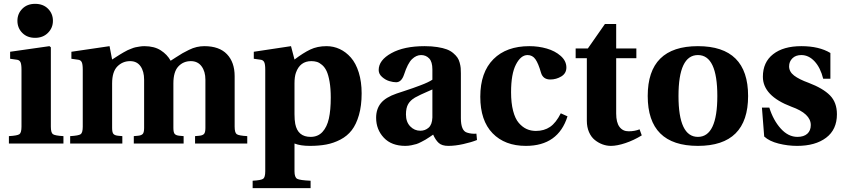

<svg xmlns="http://www.w3.org/2000/svg" viewBox="-20 -740 4356 990"><path d="M25.9 0V-38.1Q69.3 -40.5 80.1 -48.1Q90.8 -55.7 90.8 -86.9V-380.9Q90.8 -409.7 85.2 -420.2Q79.6 -430.7 66.9 -432.1L32.2 -437V-473.1L234.9 -502L242.2 -496.1V-86.9Q242.2 -55.7 252.9 -48.1Q263.7 -40.5 307.1 -38.1V0ZM69.8 -632.8Q69.8 -669.4 95 -694.8Q120.1 -720.2 161.1 -720.2Q202.6 -720.2 227.8 -694.8Q252.9 -669.4 252.9 -632.8Q252.9 -596.2 227.3 -570.6Q201.7 -544.9 161.1 -544.9Q120.1 -544.9 95 -570.3Q69.8 -595.7 69.8 -632.8Z M341.8 0V-38.1Q385.3 -40.5 396 -48.1Q406.7 -55.7 406.7 -86.9V-380.9Q406.7 -409.7 401.1 -420.2Q395.5 -430.7 382.8 -432.1L348.1 -437V-473.1L544.9 -502L558.1 -433.1Q560.5 -434.6 577.9 -445.8Q595.2 -457 598.6 -459Q602.1 -460.9 617.2 -470Q632.3 -479 637.9 -481.2Q643.6 -483.4 657 -489Q670.4 -494.6 679.2 -496.3Q688 -498 700.2 -500Q712.4 -502 724.1 -502Q775.4 -502 808.8 -480.5Q842.3 -459 859.9 -426.8Q863.8 -429.2 886.7 -444.1Q909.7 -459 921.1 -465.6Q932.6 -472.2 953.9 -482.7Q975.1 -493.2 994.6 -497.6Q1014.2 -502 1033.7 -502Q1110.8 -502 1150.4 -460.4Q1189.9 -418.9 1189.9 -347.2V-86.9Q1189.9 -55.7 1200.7 -48.1Q1211.4 -40.5 1254.9 -38.1V0H985.8V-38.1L1006.8 -40Q1024.4 -41.5 1031.7 -49.1Q1039.1 -56.6 1039.1 -80.1V-329.1Q1039.1 -371.6 1019.3 -398.2Q999.5 -424.8 963.9 -424.8Q925.3 -424.8 899.7 -397.5Q874 -370.1 874 -310.1V-80.1Q874 -56.6 881.1 -49.1Q888.2 -41.5 905.8 -40L926.8 -38.1V0H669.9V-38.1L690.9 -40Q708.5 -41.5 715.8 -49.1Q723.1 -56.6 723.1 -80.1V-329.1Q723.1 -372.1 704.6 -398.4Q686 -424.8 650.9 -424.8Q612.3 -424.8 585.2 -397.5Q558.1 -370.1 558.1 -310.1V-80.1Q558.1 -56.6 565.2 -49.1Q572.3 -41.5 589.8 -40L610.8 -38.1V0Z M1498.5 -151.9Q1498.5 -121.1 1502.4 -101.1Q1515.6 -34.2 1581.5 -34.2Q1619.1 -34.2 1642.6 -59.6Q1666 -85 1675.8 -128.7Q1685.5 -172.4 1685.5 -236.8Q1685.5 -283.7 1679.4 -318.6Q1673.3 -353.5 1664.1 -373.3Q1654.8 -393.1 1640.9 -405Q1627 -417 1614 -420.9Q1601.1 -424.8 1585.4 -424.8Q1526.9 -424.8 1505.9 -365.2Q1498.5 -344.2 1498.5 -310.1ZM1282.7 191.9Q1326.2 189.5 1336.9 181.9Q1347.7 174.3 1347.7 143.1V-380.9Q1347.7 -409.7 1342 -420.2Q1336.4 -430.7 1323.7 -432.1L1288.6 -437V-473.1L1480.5 -502L1498.5 -433.1Q1543.5 -467.3 1579.8 -484.6Q1616.2 -502 1663.6 -502Q1699.7 -502 1731.7 -487.1Q1763.7 -472.2 1789.3 -443.1Q1814.9 -414.1 1829.8 -366.5Q1844.7 -318.8 1844.7 -258.8Q1844.7 -194.8 1830.8 -146.7Q1816.9 -98.6 1793.7 -68.6Q1770.5 -38.6 1735.4 -20.3Q1700.2 -2 1662.6 5.1Q1625 12.2 1577.6 12.2Q1529.3 12.2 1498.5 0V143.1Q1498.5 174.3 1512.2 181.9Q1525.9 189.5 1581.5 191.9V230H1282.7Z M2073.2 -149.9Q2073.2 -111.3 2095 -88.6Q2116.7 -65.9 2147.5 -65.9Q2171.9 -65.9 2189.9 -81.5Q2208 -97.2 2209.5 -133.8V-278.8Q2202.1 -275.4 2184.1 -267.6Q2166 -259.8 2149.7 -252.2Q2133.3 -244.6 2119.6 -236.8Q2096.2 -223.1 2084.7 -203.4Q2073.2 -183.6 2073.2 -149.9ZM1919.4 -132.8Q1919.4 -177.7 1943.8 -208Q1968.3 -238.3 2025.4 -257.8Q2034.7 -260.7 2064.7 -270.8Q2094.7 -280.8 2109.4 -285.9Q2124 -291 2146.7 -299.6Q2169.4 -308.1 2184.3 -315.2Q2199.2 -322.3 2209.5 -329.1V-381.8Q2209.5 -421.4 2192.9 -438.7Q2176.3 -456.1 2151.4 -456.1Q2126.5 -456.1 2104.5 -435.1Q2082.5 -414.1 2063.5 -356Q2050.3 -315.9 2022.5 -315.9Q2007.3 -315.9 1987.5 -321.8Q1967.8 -327.6 1950.2 -343Q1932.6 -358.4 1932.6 -378.9Q1932.6 -429.7 1997.8 -465.8Q2063 -502 2169.4 -502Q2206.1 -502 2235.4 -497.3Q2264.6 -492.7 2283.9 -485.4Q2303.2 -478 2317.1 -466.1Q2331.1 -454.1 2338.6 -443.1Q2346.2 -432.1 2350.3 -416.5Q2354.5 -400.9 2355.5 -389.2Q2356.4 -377.4 2356.4 -361.8V-130.9Q2356.4 -65.4 2388.2 -56.2Q2410.6 -48.8 2436.5 -50.8L2439.5 -18.1Q2410.2 -6.3 2368.7 2.9Q2327.1 12.2 2291.5 12.2Q2258.8 12.2 2242.2 -2.9Q2225.6 -18.1 2213.4 -45.9Q2212.4 -44.9 2195.8 -33.9Q2179.2 -22.9 2174.1 -20Q2168.9 -17.1 2153.3 -8.8Q2137.7 -0.5 2127.4 2.7Q2117.2 5.9 2101.3 9Q2085.4 12.2 2070.3 12.2Q1998.5 12.2 1959 -30Q1919.4 -72.3 1919.4 -132.8Z M2456.5 -241.2Q2456.5 -367.2 2524.4 -435.1Q2591.3 -502 2709.5 -502Q2756.3 -502 2799.1 -489.7Q2841.8 -477.5 2871.1 -451.7Q2900.4 -425.8 2900.4 -392.1Q2900.4 -361.8 2874.3 -345.9Q2848.1 -330.1 2817.4 -330.1Q2779.8 -330.1 2769.5 -365.2Q2755.9 -413.1 2740.7 -434.6Q2725.6 -456.1 2700.2 -456.1Q2665.5 -456.1 2640.4 -407.5Q2615.2 -358.9 2615.2 -265.1Q2615.2 -209 2625.7 -168.5Q2636.2 -127.9 2655 -106.2Q2673.8 -84.5 2695.6 -74.7Q2717.3 -64.9 2743.2 -64.9Q2785.6 -64.9 2816.2 -85.7Q2846.7 -106.4 2871.6 -155.8L2906.2 -140.1Q2858.4 12.2 2691.4 12.2Q2583 12.2 2519.8 -53Q2456.5 -118.2 2456.5 -241.2Z M2948.2 -439.9V-490.2H3011.2L3099.1 -616.2H3157.2V-490.2H3261.2V-439.9H3157.2V-154.8Q3157.2 -108.4 3174.3 -85.7Q3191.4 -63 3221.2 -63Q3252.9 -63 3277.8 -73.2L3289.1 -42Q3248 -16.6 3204.8 -2.2Q3161.6 12.2 3129.9 12.2Q3107.9 12.2 3086.7 4.4Q3065.4 -3.4 3046.9 -18.3Q3028.3 -33.2 3017.1 -58.8Q3005.9 -84.5 3005.9 -117.2V-439.9Z M3578.6 -456.1Q3478.5 -456.1 3478.5 -245.1Q3478.5 -34.2 3578.6 -34.2Q3678.7 -34.2 3678.7 -245.1Q3678.7 -456.1 3578.6 -456.1ZM3319.8 -245.1Q3319.8 -502 3578.6 -502Q3837.4 -502 3837.4 -245.1Q3837.4 12.2 3578.6 12.2Q3319.8 12.2 3319.8 -245.1Z M3908.7 -185.1H3946.8Q3967.3 -119.6 4005.9 -76.9Q4044.4 -34.2 4091.8 -34.2Q4124.5 -34.2 4142.6 -50.3Q4160.6 -66.4 4160.6 -95.2Q4160.6 -154.3 4060.5 -189.9Q3913.6 -245.6 3913.6 -344.2Q3913.6 -419.4 3966.6 -460.7Q4019.5 -502 4111.8 -502Q4203.6 -502 4261.7 -466.8V-334H4224.6Q4210.4 -391.1 4180.2 -423.6Q4149.9 -456.1 4111.8 -456.1Q4082.5 -456.1 4065.7 -439.2Q4048.8 -422.4 4048.8 -397.9Q4048.8 -370.1 4074.7 -350.3Q4100.6 -330.6 4149.4 -313Q4223.6 -284.7 4259.5 -248.3Q4295.4 -211.9 4295.4 -150.9Q4295.4 -71.8 4239.7 -29.8Q4184.1 12.2 4089.8 12.2Q4042 12.2 3994.4 0.2Q3946.8 -11.7 3920.4 -36.1Z"/></svg>

Font: Linguistics Pro
Style: Bold
Weight: 700
Designer: Stefan Peev, Context Ltd
Foundry: Stefan Peev, Context Ltd
Version: Version 001.000